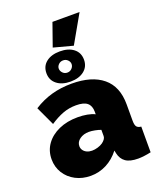

<svg xmlns="http://www.w3.org/2000/svg" viewBox="-166 -1014 930 1124"><g transform="rotate(-20 299.5 -452.0)"><path d="M19 -159Q19 -212 48 -252.5Q77 -293 128.5 -316Q180 -339 246 -339Q277 -339 304.5 -334Q332 -329 352 -319V-335Q352 -372 330.5 -390Q309 -408 261 -408Q217 -408 178.5 -393.5Q140 -379 98 -351L43 -469Q96 -503 154.5 -519.5Q213 -536 280 -536Q405 -536 473.5 -479.5Q542 -423 542 -312V-210Q542 -183 550 -172.5Q558 -162 578 -160V0Q555 5 534.5 7.5Q514 10 498 10Q447 10 420.5 -8.5Q394 -27 386 -63L382 -82Q347 -37 301 -13.5Q255 10 203 10Q151 10 109 -12Q67 -34 43 -72.5Q19 -111 19 -159ZM327 -146Q338 -154 345 -163.5Q352 -173 352 -183V-222Q336 -228 315.5 -232Q295 -236 279 -236Q245 -236 221.5 -219Q198 -202 198 -176Q198 -162 206 -150.5Q214 -139 228 -132.5Q242 -126 260 -126Q277 -126 295.5 -131.5Q314 -137 327 -146ZM163 -643Q163 -687 195 -712Q227 -737 280 -737Q333 -737 365 -712Q397 -687 397 -643Q397 -600 365 -574.5Q333 -549 280 -549Q227 -549 195 -574.5Q163 -600 163 -643ZM280 -681Q263 -681 251.5 -669.5Q240 -658 240 -644Q240 -629 251.5 -617Q263 -605 280 -605Q297 -605 308.5 -617Q320 -629 320 -644Q320 -658 308.5 -669.5Q297 -681 280 -681ZM369 -740 249 -772 299 -914H468Z"/></g></svg>

Font: Raleway Thin Black
Style: Regular
Weight: 900
Version: Version 4.026